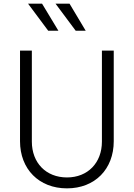

<svg xmlns="http://www.w3.org/2000/svg" viewBox="-20 -1023 735 1055"><path d="M348 12C502 12 605 -94 605 -247V-745H540V-245C540 -128 462 -48 348 -48C233 -48 155 -128 155 -245V-745H90V-247C90 -94 194 12 348 12ZM134 -1003 245 -854H301L211 -1003ZM285 -1003 396 -854H451L362 -1003Z"/></svg>

Font: Mluvka Light
Style: Regular
Weight: 300
Designer: Modified by Jiří Krblich, Original typeface by Gumpita Rahayu
Foundry: Gumpita Rahayu & Jiří Krblich
Version: Version 2.000;Glyphs 3.1.1 (3134)